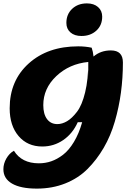

<svg xmlns="http://www.w3.org/2000/svg" viewBox="-49 -873 771 1131"><path d="M431 -661Q390 -661 366 -682Q342 -703 342 -738Q342 -789 376 -821Q410 -853 463 -853Q504 -853 528.5 -831.5Q553 -810 553 -775Q553 -724 518.5 -692.5Q484 -661 431 -661ZM200 -10Q113 -10 60.5 -71.5Q8 -133 8 -235Q8 -398 120 -499Q232 -600 412 -600Q454 -600 491 -592Q499 -569 502 -540Q544 -576 604 -576Q675 -576 675 -505Q675 -415 663.5 -328.5Q652 -242 627.5 -157.5Q603 -73 562 -2.5Q521 68 466.5 122.5Q412 177 335.5 207.5Q259 238 168 238Q73 238 22 208.5Q-29 179 -29 124Q-29 91 -11.5 60.5Q6 30 33 15Q79 89 180 89Q218 89 253 77Q288 65 322.5 38.5Q357 12 386.5 -37Q416 -86 435 -153H409Q379 -86 323.5 -48Q268 -10 200 -10ZM471 -508V-420Q473 -462 471 -508ZM206 -254Q206 -201 228 -171.5Q250 -142 289 -142Q317 -142 346 -159Q375 -176 404.5 -214.5Q434 -253 452.5 -329Q471 -405 471 -508Q359 -497 282.5 -424.5Q206 -352 206 -254Z"/></svg>

Font: Lemonada
Style: Bold
Weight: 700
Designer: Mohamed Gaber (Arabic), Eduardo Tunni (Latin)
Foundry: Kief Type Foundry
Version: Version 4.004